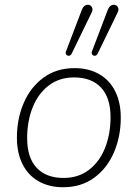

<svg xmlns="http://www.w3.org/2000/svg" viewBox="-20 -778 578 806"><path d="M51 -200Q51 -279 79.5 -345.5Q108 -412 162.5 -452Q217 -492 293 -492Q352 -492 396 -467Q440 -442 463.5 -395Q487 -348 487 -284Q487 -205 458.5 -138.5Q430 -72 375.5 -32Q321 8 245 8Q186 8 142 -17Q98 -42 74.5 -89Q51 -136 51 -200ZM444 -286Q444 -368 404 -410.5Q364 -453 291 -453Q229 -453 184.5 -419Q140 -385 117 -327Q94 -269 94 -198Q94 -116 134 -73.5Q174 -31 247 -31Q309 -31 353.5 -65Q398 -99 421 -157Q444 -215 444 -286ZM366 -562 433 -738Q440 -755 453 -757.5Q466 -760 473.5 -750Q481 -740 474 -726L390 -553Q386 -545 379 -544Q372 -543 367.5 -548.5Q363 -554 366 -562ZM257 -562 324 -738Q331 -755 344 -757.5Q357 -760 364.5 -750Q372 -740 365 -726L281 -553Q277 -545 270 -544Q263 -543 258.5 -548.5Q254 -554 257 -562Z"/></svg>

Font: SN Pro Thin
Style: Italic
Weight: 200
Italic angle: -9°
Designer: Tobias Whetton
Foundry: Supernotes
Version: Version 1.003;Glyphs 3.3 (3324)